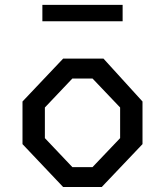

<svg xmlns="http://www.w3.org/2000/svg" viewBox="-20 -748 660 768"><path d="M149.5 -663H470.5V-728.5H149.5ZM232.5 0H387L550 -171.5V-342L394 -513.5H232.5L70 -342V-171.5ZM269.5 -79.5 159.5 -195.5V-318L269.5 -434H350L460.5 -318V-195.5L350 -79.5Z"/></svg>

Font: FontWithASyntaxHighlighterNightOwl
Style: Regular
Weight: 400
Designer: Riley Cran & the Lettermatic Team
Foundry: Lettermatic
Version: Version 1.000 (FontWithASyntaxHighlighterNightOwl)